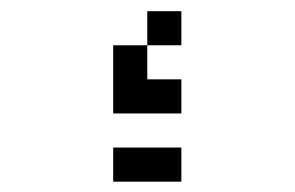

<svg xmlns="http://www.w3.org/2000/svg" viewBox="-20 -458 540 352"><path d="M312.5 -125V-187.5H187.5V-125ZM312.5 -250V-312.5H250V-375H187.5Q187.5 -375 187.5 -250ZM312.5 -375V-437.5H250V-375Z"/></svg>

Font: UnifontExMono
Style: Regular
Weight: 500
Version: Version 15.0.06